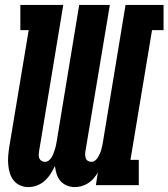

<svg xmlns="http://www.w3.org/2000/svg" viewBox="-20 -755 687 783"><path d="M96 8Q78 8 62 1Q46 -6 35.5 -19.5Q25 -33 20 -49.5Q15 -66 13.5 -84Q12 -102 13.5 -120Q15 -138 18 -157L97 -632H63V-735H238L139 -136Q138 -129 138 -121.5Q138 -114 141 -108Q144 -102 150 -98.5Q156 -95 163 -95Q172 -95 179 -100.5Q186 -106 190.5 -113.5Q195 -121 198 -129Q201 -137 203.5 -145Q206 -153 208 -161Q210 -169 211 -177L303 -735H428L328 -136Q327 -129 327.5 -121.5Q328 -114 330.5 -108Q333 -102 339 -98.5Q345 -95 353 -95Q361 -95 368 -100.5Q375 -106 379.5 -113.5Q384 -121 387.5 -129Q391 -137 393 -145Q395 -153 397 -161Q399 -169 400 -177L492 -735H647V-632H600L512 -103H546V0H371L379 -52Q372 -39 362 -27.5Q352 -16 339.5 -8Q327 0 313 4Q299 8 285 8Q268 8 252.5 1.5Q237 -5 226.5 -17Q216 -29 211 -45Q206 -61 204 -78Q196 -61 186 -45.5Q176 -30 162 -17.5Q148 -5 130.5 1.5Q113 8 96 8Z"/></svg>

Font: Iosevka Slab XBdExObl
Style: Regular
Weight: 800
Width: 7
Italic angle: -9°
Monospace: yes
Designer: Belleve Invis
Foundry: Belleve Invis
Version: Version 11.1.0; ttfautohint (v1.8.3)